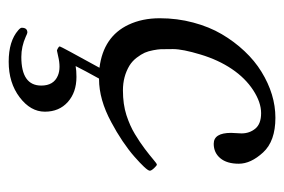

<svg xmlns="http://www.w3.org/2000/svg" viewBox="-126 -308 654 442"><g transform="rotate(90 201.0 -87.0)"><path d="M111.1 190.9Q177 190.9 177 145Q177 116.5 154.3 106.9Q145.3 103 133.8 103Q122.3 103 110 106Q97.7 108.9 96.4 108.9Q95.2 108.9 91.1 106.7Q86.9 104.5 86.9 102.3Q86.9 100.1 136 11Q64.2 2 36.9 -55.9Q22 -87.4 22 -127.7Q22 -168 31.9 -204.8Q41.7 -241.7 58.6 -270.4Q75.4 -299.1 97.7 -322.8Q119.9 -346.4 145 -361.8Q197.3 -394 251.1 -394Q304.9 -394 330.9 -365.7Q356.9 -337.4 356.9 -309.8Q356.9 -282.2 344.2 -267.1Q331.5 -252 311 -252Q285.9 -252 285.9 -292L287.1 -315.9Q287.1 -334.5 276.1 -347.8Q265.1 -361.1 240.4 -361.1Q215.6 -361.1 187.6 -342.9Q159.7 -324.7 138.8 -293.7Q117.9 -262.7 105.5 -221.6Q93 -180.4 93 -158.2Q93 -136 93.3 -130.1Q93.5 -124.3 95.6 -112.9Q97.7 -101.6 101.3 -93.3Q105 -85 112.7 -74.8Q120.4 -64.7 130.9 -58.1Q156 -43 188 -43Q220 -43 244.9 -51Q269.8 -59.1 288.7 -70.6Q307.6 -82 322.8 -93.5Q337.9 -105 347.3 -113Q356.7 -121.1 358.9 -121.1Q361.1 -121.1 367.1 -114.7Q373 -108.4 373 -104.9Q373 -101.3 364.3 -91.9Q355.5 -82.5 340.7 -69.5Q325.9 -56.4 304.9 -42.2Q283.9 -28.1 261.2 -16.1Q209.2 12 162.1 12H160.9Q142.1 45.9 132.1 65.9Q141.8 64 157 64Q192.6 64 214.8 83.9Q237.1 103.8 237.1 136.7Q237.1 169.7 203.9 194.8Q170.7 220 122.1 220Q74.7 220 49.6 198Q43.9 193.1 43.9 189.9Q43.9 177 54.9 177Q56.9 177 64.5 180.7Q87.2 190.9 111.1 190.9Z"/></g></svg>

Font: Fanwood Text
Style: Italic
Weight: 400
Italic angle: -9°
Version: Version 1.101